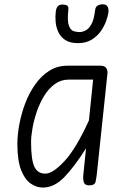

<svg xmlns="http://www.w3.org/2000/svg" viewBox="-20 -838 571 868"><path d="M173.5 10Q145.5 10 119 -8Q92.5 -26 75.5 -69Q58.5 -112 58.5 -187.5Q58.5 -228.5 67.5 -276.5Q76.5 -324.5 94.2 -371.2Q112 -418 139.2 -456.5Q166.5 -495 202.8 -518Q239 -541 285 -541H435Q452.5 -541 459.8 -530.8Q467 -520.5 466 -508L417.5 -49Q415.5 -32.5 412 -16.2Q408.5 0 383.5 0Q363 0 359 -14Q355 -28 356 -40.5L369 -167.5Q317.5 -86 271.5 -38Q225.5 10 173.5 10ZM185 -53Q219 -53 271.8 -110Q324.5 -167 382 -293.5L401 -478H290Q255 -478 227.5 -457.8Q200 -437.5 179.8 -404.8Q159.5 -372 146.5 -333.8Q133.5 -295.5 127 -259Q120.5 -222.5 120.5 -195Q120.5 -116.5 135.2 -84.8Q150 -53 185 -53ZM332 -643Q296.5 -643 275.2 -657Q254 -671 243.8 -693Q233.5 -715 231.5 -739.2Q229.5 -763.5 232 -784Q234.5 -804 242.5 -810.8Q250.5 -817.5 261.5 -817.5Q276 -817.5 283.5 -812.8Q291 -808 289 -793.5Q283.5 -742.5 291.5 -721.8Q299.5 -701 313.5 -697Q327.5 -693 339 -693Q351.5 -693 366 -699.8Q380.5 -706.5 392.8 -727.8Q405 -749 410 -792.5Q412 -808 422.2 -813.2Q432.5 -818.5 444.5 -818.5Q462 -818.5 467 -806.8Q472 -795 470 -780.5Q468 -766.5 460 -743.5Q452 -720.5 436 -697.5Q420 -674.5 394.5 -658.8Q369 -643 332 -643Z"/></svg>

Font: Edu NSW ACT Cursive
Style: Regular
Weight: 400
Designer: Tina and Corey Anderson, Eben Sorkin, Mirko Velimirovic
Foundry: Sorkin Type Co.
Version: Version 2.000